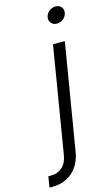

<svg xmlns="http://www.w3.org/2000/svg" viewBox="-234 -788 607 1042"><g transform="rotate(-15 70.0 -266.5)"><path d="M127 -542.5H193.4L94.2 54.7Q86.4 101.1 63.5 134.5Q40.5 168 4.9 186Q-30.8 204.1 -77.1 204.1H-92.8L-83 143.1H-68.4Q-30.3 143.1 -4.4 120.1Q21.5 97.2 28.3 53.7ZM177.2 -645Q157.2 -645 145.5 -658.4Q133.8 -671.9 136.7 -690.9Q140.1 -710.4 156.5 -723.9Q172.9 -737.3 192.4 -737.3Q212.4 -737.3 224.4 -723.9Q236.3 -710.4 232.9 -690.9Q230 -671.9 213.4 -658.4Q196.8 -645 177.2 -645Z"/></g></svg>

Font: Inter 16pt Light
Style: Italic
Weight: 300
Italic angle: -9.3988°
Version: Version 4.001;git-66647c0bb